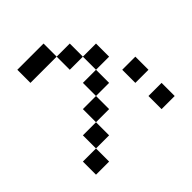

<svg xmlns="http://www.w3.org/2000/svg" viewBox="-147 -1147 1294 1294"><g transform="rotate(45 500.0 -500.0)"><path d="M0 -250V-500H125V-250ZM250 -625V-500H125V-625ZM250 -750H375V-625H250ZM500 -625V-500H375V-625ZM500 -500H625V-375H500ZM500 -750V-875H625V-750ZM750 -250H625V-375H750ZM750 -125V-250H875V-125ZM750 -750V-875H875V-750Z"/></g></svg>

Font: Galmuri7 Regular
Style: Regular
Weight: 400
Designer: Lee Minseo (quiple)
Version: Version 2.399;hotconv 1.1.1;makeotfexe 2.6.0 DEVELOPMENT